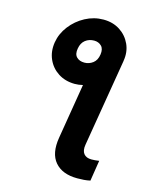

<svg xmlns="http://www.w3.org/2000/svg" viewBox="-139 -857 968 1168"><g transform="rotate(15 345.0 -273.0)"><path d="M114.7 -548.8Q124 -606 161.1 -654.1Q198.2 -702.1 252.2 -731Q306.2 -759.8 366.2 -759.8Q425.8 -759.8 470.2 -731Q514.6 -702.1 536.4 -654.1Q558.1 -606 548.3 -548.8V-547.4L456.5 3.9Q450.2 42 465.8 61.5Q481.4 81.1 514.2 81.1Q525.4 81.1 536.9 80.1Q548.3 79.1 562.5 77.1L542 207Q522.5 211.4 502.7 212.9Q482.9 214.4 460.9 214.4Q366.2 214.4 319.8 160.2Q273.4 106 290.5 3.9L347.7 -342.8Q321.8 -336.4 296.4 -336.4Q236.8 -336.9 192.6 -365.5Q148.4 -394 127 -442.1Q105.5 -490.2 114.7 -548.8ZM320.3 -476.6Q349.6 -476.6 373.5 -494.6Q397.5 -512.7 402.8 -549.8Q408.2 -585.9 390.1 -603.8Q372.1 -621.6 344.2 -621.6Q312 -621.6 288.8 -603.3Q265.6 -585 259.8 -549.8Q252.9 -513.2 270.8 -494.9Q288.6 -476.6 320.3 -476.6Z"/></g></svg>

Font: Inter Extra Bold
Style: Italic
Weight: 800
Italic angle: -9.39999°
Designer: Rasmus Andersson
Foundry: rsms
Version: Version 4.000;git-3c8e0fc